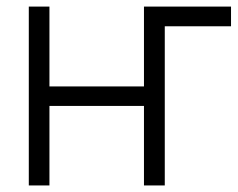

<svg xmlns="http://www.w3.org/2000/svg" viewBox="-20 -566 725 586"><path d="M685.1 -545.9V-485.8H461.4V-545.9ZM436 -302.2V-242.7H115.2V-302.2ZM130.9 -545.9V0H67.9V-545.9ZM482.9 -545.9V0H419.4V-545.9Z"/></svg>

Font: Inter Tight Light
Style: Regular
Weight: 300
Designer: Rasmus Andersson
Foundry: rsms
Version: Version 3.004